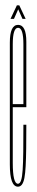

<svg xmlns="http://www.w3.org/2000/svg" viewBox="-20 -699 140 722"><path d="M47.5 3Q17 3 17 -80.5Q17 -164 17 -301Q17 -472.5 17 -539Q17 -605.5 48 -605.5Q79 -605.5 79 -541.5Q79 -477.5 79 -301Q79 -299 79 -296H24V-307.5H72L68 -302Q68 -470.5 68 -532.5Q68 -594.5 48 -594.5Q28 -594.5 28 -532.5Q28 -470.5 28 -302Q28 -166 28 -87Q28 -8 47.5 -8ZM47.5 -8Q55 -8 59.2 -20.8Q63.5 -33.5 65.2 -60.2Q67 -87 67.5 -129.2Q68 -171.5 68 -230H79Q79 -179 78.5 -140.5Q78 -102 76.5 -74.5Q75 -47 71.8 -30Q68.5 -13 62.5 -5Q56.5 3 47.5 3L46 -2ZM19.5 -628 43.5 -679H52.5L76.5 -628H64.5L48.5 -664L32.5 -628Z"/></svg>

Font: Anybody UltraCondensed Thin
Style: Regular
Weight: 100
Width: 1
Designer: Tyler Finck
Foundry: Etcetera Type Company
Version: Version 1.110